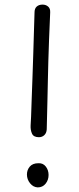

<svg xmlns="http://www.w3.org/2000/svg" viewBox="-20 -798 344 834"><path d="M149 -202Q126 -202 119 -217.5Q112 -233 113 -253Q114 -261 115 -290.5Q116 -320 117.5 -364Q119 -408 121 -459.5Q123 -511 124.5 -564Q126 -617 127.5 -663.5Q129 -710 130 -744Q130 -761 139.5 -769.5Q149 -778 165 -778Q179 -778 189 -769.5Q199 -761 198 -744Q195 -673 193 -623.5Q191 -574 190 -533.5Q189 -493 188 -452Q187 -411 186 -360Q185 -309 183 -236Q182 -220 172.5 -211Q163 -202 149 -202ZM144 16Q124 15 110.5 -2Q97 -19 97 -40Q97 -60 109.5 -74.5Q122 -89 147 -89Q167 -90 179 -74.5Q191 -59 191 -38Q191 -16 178 0Q165 16 144 16Z"/></svg>

Font: Playpen Sans Light
Style: Regular
Weight: 300
Designer: Laura Meseguer, Veronika Burian, José Scaglione
Foundry: TypeTogether
Version: Version 1.001